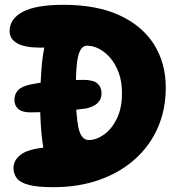

<svg xmlns="http://www.w3.org/2000/svg" viewBox="-20 -755 744 798"><path d="M201 23Q136 23 100 13.5Q64 4 50.5 -13.5Q37 -31 36 -54Q35 -89 68 -113.5Q101 -138 189 -144L165 -116Q155 -162 150.5 -223Q146 -284 147 -350Q148 -416 153 -476Q158 -536 169 -578L270 -579Q249 -570 216 -563.5Q183 -557 149 -557Q83 -557 51.5 -575Q20 -593 20 -626Q20 -677 75 -706Q130 -735 244 -735Q382 -735 476.5 -691.5Q571 -648 620 -570.5Q669 -493 669 -390Q669 -300 636 -224.5Q603 -149 541 -93.5Q479 -38 393 -7.5Q307 23 201 23ZM106 -288Q72 -288 56 -302Q40 -316 40 -340Q40 -364 55 -380Q70 -396 107 -404Q136 -410 174.5 -414.5Q213 -419 253.5 -421Q294 -423 327 -423Q368 -423 385 -408Q402 -393 402 -367Q402 -318 337 -304Q308 -300 264.5 -296Q221 -292 178 -290Q135 -288 106 -288ZM349 -173Q380 -173 412 -195.5Q444 -218 465.5 -261.5Q487 -305 487 -368Q487 -416 473.5 -452.5Q460 -489 438.5 -514Q417 -539 392 -552Q367 -565 342 -565Q324 -565 313.5 -545.5Q303 -526 299 -484.5Q295 -443 295 -378Q295 -276 306 -224.5Q317 -173 349 -173Z"/></svg>

Font: DynaPuff Medium
Style: Regular
Weight: 500
Version: Version 2.000